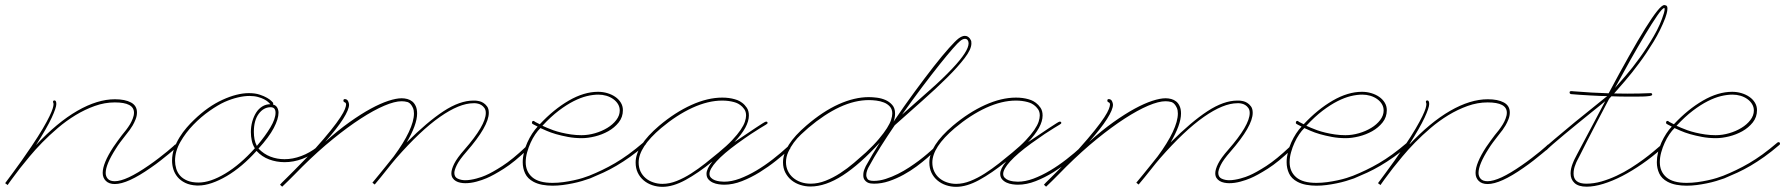

<svg xmlns="http://www.w3.org/2000/svg" viewBox="-133 -723 7019 755"><path d="M-112.6 -2.6Q-113.9 -1.3 -105.1 -13Q-96.4 -24.7 -81.7 -44.6Q-67.1 -64.5 -48.2 -90.8Q-29.3 -117.2 -9.8 -146.5Q18.2 -188.2 35.2 -217.1Q52.1 -246.1 61.5 -265.6Q71 -285.2 74.2 -296.2Q77.5 -307.3 77.5 -313.2Q77.5 -317.1 76.5 -318.7Q75.5 -320.3 75.5 -322.3Q75.5 -328.1 81.4 -328.1Q88.5 -328.1 88.5 -313.8Q88.5 -299.5 70.3 -260.1Q52.1 -220.7 8.5 -152.3Q91.8 -241.5 170.9 -287.1Q250 -332.7 319 -332.7Q358.7 -332.7 382.2 -320Q405.6 -307.3 405.6 -280.6Q405.6 -267.6 400.4 -254.2Q395.2 -240.9 388.7 -229.8Q382.2 -218.8 377 -211.9Q371.7 -205.1 371.1 -204.4Q371.1 -204.4 366.9 -198.9Q362.6 -193.4 355.5 -184.2Q348.3 -175.1 339.5 -163.4Q330.7 -151.7 322.3 -138Q282.6 -76.2 282.6 -43Q282.6 -29.3 291 -19.9Q299.5 -10.4 318.4 -10.4Q340.5 -10.4 374 -26Q407.6 -41.7 452.5 -72.9Q473.3 -87.2 491.9 -101.6Q510.4 -115.9 524.7 -127.6Q539.1 -139.3 547.2 -146.8Q555.3 -154.3 555.3 -154.3Q557.9 -155.6 559.2 -155.6Q565.1 -155.6 565.1 -149.7Q565.1 -147.1 563.2 -145.2Q548.8 -132.2 531.9 -118.5Q517.6 -106.8 499 -92.1Q480.5 -77.5 459.6 -63.2Q368.5 0.7 318.4 0.7Q295.6 0.7 283.2 -11.7Q270.8 -24.1 270.8 -43Q270.8 -80.7 312.5 -144.5Q321.6 -157.6 330.4 -169.9Q339.2 -182.3 346.4 -191.4Q354.8 -202.5 362.6 -211.6Q371.1 -222.7 378.3 -234.4Q384.1 -244.1 389 -256.5Q393.9 -268.9 393.9 -279.9Q393.9 -320.3 318.4 -320.3Q278.6 -320.3 239.6 -306.3Q200.5 -292.3 164.1 -270.2Q127.6 -248 94.4 -219.7Q61.2 -191.4 33.2 -162.8Q5.2 -134.1 -16.9 -107.4Q-39.1 -80.7 -54 -61.8Q-63.8 -48.8 -72.6 -37.1Q-81.4 -25.4 -88.2 -16.3Q-95.1 -7.2 -99 -1.3Q-102.9 4.6 -102.9 4.6Z M640.6 6.5Q613.9 5.2 595.4 -3.9Q576.8 -13 565.4 -26.7Q554 -40.4 548.8 -57Q543.6 -73.6 543.6 -91.1Q543.6 -116.5 552.1 -139.6Q560.5 -162.8 573.2 -183.3Q585.9 -203.8 600.9 -221Q615.9 -238.3 629.6 -251.3Q684.9 -304.7 742.2 -330.7Q799.5 -356.8 845.7 -356.8Q870.4 -356.8 888 -350.9Q905.6 -345.1 917.3 -338.2Q929 -331.4 934.6 -325.5Q940.1 -319.7 940.8 -319Q941.4 -317.7 941.4 -315.1Q941.4 -312.5 940.8 -311.8Q951.8 -309.2 957 -300.1Q962.2 -291 962.2 -279.9Q962.2 -255.2 943.4 -219.4Q924.5 -183.6 883.5 -138.7Q904.3 -117.2 930.3 -107.1Q956.4 -97 985.7 -97Q1018.2 -97 1051.4 -109.4Q1084.6 -121.7 1114.6 -145.2Q1115.9 -146.5 1117.8 -146.5Q1124.3 -146.5 1124.3 -140Q1124.3 -136.7 1122.4 -136.1Q1090.5 -111.3 1056 -98.3Q1021.5 -85.3 986.3 -85.3Q954.4 -85.3 925.5 -96Q896.5 -106.8 875.7 -129.6Q847.7 -98.3 818 -73.2Q788.4 -48.2 758.5 -30.6Q728.5 -13 700.2 -3.3Q671.9 6.5 647.1 6.5ZM847.7 -345.7Q826.8 -345.7 802.1 -339.8Q777.3 -334 750.7 -322.3Q724.6 -310.5 691.1 -287.1Q657.6 -263.7 627.3 -232.4Q597 -201.2 576.2 -164.7Q555.3 -128.3 555.3 -91.1Q555.3 -75.5 559.9 -59.9Q564.5 -44.3 575.2 -32.2Q585.9 -20.2 603.8 -12.7Q621.7 -5.2 647.8 -5.2Q694 -5.2 752.6 -40.4Q811.2 -75.5 869.1 -140Q860.7 -153 857.1 -169.6Q853.5 -186.2 853.5 -203.8Q853.5 -225.3 859 -245.1Q864.6 -265 874.3 -280.3Q884.1 -295.6 898.4 -304.4Q912.8 -313.2 930.3 -313.2Q927.7 -316.4 921.5 -321.9Q915.4 -327.5 905.3 -332.7Q895.2 -337.9 880.9 -341.8Q866.5 -345.7 847.7 -345.7ZM930.3 -301.4Q903 -300.8 884.1 -275.1Q865.2 -249.3 865.2 -204.4Q865.2 -189.5 867.8 -175.5Q870.4 -161.5 877 -149.1Q910.2 -188.2 930.3 -222Q950.5 -255.9 950.5 -279.9Q950.5 -289.7 946 -295.6Q941.4 -301.4 930.3 -301.4Z M968.1 3.3Q968.1 2.6 975.9 -5.2Q983.7 -13 996.1 -25.1Q1008.5 -37.1 1023.4 -52.4Q1038.4 -67.7 1053.4 -83Q1068.4 -98.3 1081.7 -112Q1095.1 -125.7 1103.5 -135.4Q1143.2 -179.7 1167.6 -210.3Q1192.1 -240.9 1205.4 -261.4Q1218.7 -281.9 1223.3 -293.9Q1227.9 -306 1227.9 -311.8Q1227.9 -319 1222.7 -320.6Q1217.4 -322.3 1217.4 -327.5Q1217.4 -333.3 1222.7 -333.3Q1231.8 -333.3 1235.7 -325.5Q1239.6 -317.7 1239.6 -311.2Q1239.6 -292.3 1216.1 -255.2Q1192.7 -218.1 1145.8 -165.4Q1196 -210.3 1241.2 -242.5Q1286.5 -274.7 1324.9 -295.6Q1363.3 -316.4 1394.2 -326.5Q1425.1 -336.6 1446.6 -336.6Q1457.7 -336.6 1468.7 -333.7Q1479.8 -330.7 1488.3 -323.9Q1496.7 -317.1 1502 -305.3Q1507.2 -293.6 1507.2 -276.7Q1507.2 -254.6 1496.7 -225.9Q1486.3 -197.3 1466.1 -162.8Q1547.5 -244.1 1611.3 -285.8Q1675.1 -327.5 1728.5 -327.5Q1732.4 -327.5 1736 -327.5Q1739.6 -327.5 1742.8 -326.8Q1744.1 -326.8 1751.6 -325.2Q1759.1 -323.6 1767.3 -318.7Q1775.4 -313.8 1782.2 -304.7Q1789.1 -295.6 1789.1 -279.3Q1789.1 -227.2 1701.8 -127Q1673.2 -94.4 1663.4 -74.2Q1653.6 -54 1653.6 -43Q1653.6 -26.7 1667 -20.5Q1680.3 -14.3 1696.6 -14.3Q1707 -14.3 1718.7 -16.3Q1730.5 -18.2 1741.2 -21.2Q1752 -24.1 1761.1 -27.3Q1770.2 -30.6 1776 -33.2Q1802.1 -44.3 1842.4 -70.3Q1882.8 -96.4 1934.2 -145.2Q1936.2 -147.1 1938.8 -147.1Q1944 -147.1 1944 -141.3Q1944 -139.3 1942.7 -136.7Q1890 -85.9 1848.3 -59.6Q1806.6 -33.2 1779.9 -22.1Q1763.7 -15 1740.9 -8.8Q1718.1 -2.6 1696.6 -2.6Q1686.8 -2.6 1677.1 -4.6Q1667.3 -6.5 1659.5 -11.1Q1651.7 -15.6 1646.8 -23.1Q1641.9 -30.6 1641.9 -41.7Q1641.9 -56.6 1653 -79.1Q1664.1 -101.6 1693.4 -134.8Q1734.4 -181.6 1755.9 -218.1Q1777.3 -254.6 1777.3 -278.6Q1777.3 -291 1771.8 -298.5Q1766.3 -306 1759.8 -309.9Q1753.3 -313.8 1747.7 -315.1Q1742.2 -316.4 1741.5 -316.4Q1738.3 -317.1 1735.4 -317.1Q1732.4 -317.1 1729.2 -317.1Q1673.8 -317.1 1597 -263.3Q1520.2 -209.6 1424.5 -100.3Q1408.2 -81.4 1386.7 -54Q1365.2 -26.7 1340.5 2.6L1331.4 -4.6Q1331.4 -4.6 1339.2 -14Q1347 -23.4 1359 -38.1Q1371.1 -52.7 1385.7 -71Q1400.4 -89.2 1415.4 -108.1Q1454.4 -160.8 1474.6 -203.8Q1494.8 -246.7 1494.8 -276.7Q1494.8 -289.7 1490.9 -298.5Q1487 -307.3 1482.4 -312.5Q1477.9 -317.7 1474 -319.7Q1470.1 -321.6 1470.1 -321.6Q1458.3 -324.9 1446.6 -324.9Q1419.3 -324.9 1377.9 -307.3Q1336.6 -289.7 1285.8 -256.8Q1235 -224 1176.4 -176.4Q1117.8 -128.9 1056.6 -68.4Q1039.7 -51.4 1025.4 -36.8Q1011.1 -22.1 1000.3 -11.7Q989.6 -1.3 983.1 4.9Q976.6 11.1 976.6 11.1Z M1964.2 -8.5Q1941.4 -20.8 1932 -41Q1922.5 -61.2 1922.5 -85.3Q1922.5 -104.2 1927.4 -124.3Q1932.3 -144.5 1940.8 -163.1Q1949.2 -181.6 1959.6 -197.6Q1970.1 -213.5 1981.1 -225.3Q1970.7 -230.5 1965.8 -233.1Q1960.9 -235.7 1959.6 -237.3Q1958.3 -238.9 1958.7 -239.6Q1959 -240.2 1959 -241.5Q1959 -247.4 1964.8 -247.4Q1967.4 -247.4 1966.8 -247.7Q1966.1 -248 1966.8 -247.1Q1967.4 -246.1 1971.7 -243.5Q1975.9 -240.9 1989.6 -234.4Q2044.3 -293 2103.8 -327.5Q2163.4 -362 2218.8 -362Q2237.6 -362 2255.2 -356.8Q2272.8 -351.6 2286.5 -342.1Q2300.1 -332.7 2308.3 -319.3Q2316.4 -306 2316.4 -289.7Q2316.4 -262.4 2299.8 -241.5Q2283.2 -220.7 2258.8 -207Q2234.4 -193.4 2206.4 -186.5Q2178.4 -179.7 2154.9 -179.7Q2126.3 -179.7 2100.3 -184.6Q2074.2 -189.5 2053.1 -195.6Q2031.9 -201.8 2016.3 -208.7Q2000.7 -215.5 1992.2 -219.4Q1982.4 -210.3 1972 -195Q1961.6 -179.7 1953.5 -161.8Q1945.3 -143.9 1939.8 -124Q1934.2 -104.2 1934.2 -85.3Q1934.2 -48.2 1960 -26Q1985.7 -3.9 2039.7 -3.9Q2060.5 -3.9 2082 -6.8Q2103.5 -9.8 2123 -14Q2142.6 -18.2 2158.2 -23.1Q2173.8 -28 2183.6 -31.9Q2209.6 -42.3 2234.7 -54.4Q2259.8 -66.4 2285.5 -81.4Q2311.2 -96.4 2338.5 -116.2Q2365.9 -136.1 2397.1 -162.8Q2399.7 -164.1 2401 -164.1Q2403 -164.1 2404.9 -162.8Q2406.9 -161.5 2406.9 -158.2Q2406.9 -155.6 2404.9 -153.6Q2373 -126.3 2345.1 -106.4Q2317.1 -86.6 2291 -71.3Q2265 -56 2239.6 -44.3Q2214.2 -32.6 2187.5 -21.5Q2173.2 -16.3 2155.6 -11.1Q2138 -5.9 2118.8 -2Q2099.6 2 2079.4 4.6Q2059.2 7.2 2039.7 7.2Q2018.9 7.2 1999.3 3.6Q1979.8 0 1964.2 -8.5ZM2017.6 -220.7Q2028 -216.1 2042.6 -210.9Q2057.3 -205.7 2074.9 -201.5Q2092.4 -197.3 2112.6 -194.3Q2132.8 -191.4 2153.6 -191.4Q2180.3 -191.4 2207 -199.2Q2233.7 -207 2255.2 -220.1Q2276.7 -233.1 2290.4 -251Q2304 -268.9 2304 -288.4Q2304 -302.1 2297.2 -313.5Q2290.4 -324.9 2278.6 -333.3Q2266.9 -341.8 2251.6 -346.4Q2236.3 -350.9 2220.1 -350.9Q2199.2 -350.9 2174.8 -345.1Q2150.4 -339.2 2122.7 -325.2Q2095.1 -311.2 2064.1 -287.8Q2033.2 -264.3 2000 -228.5Z M2974 -146.5Q2975.3 -143.9 2975.3 -141.9Q2975.3 -140.6 2974 -138Q2950.5 -116.5 2919.6 -91.8Q2888.7 -67.1 2854.5 -45.9Q2820.3 -24.7 2784.5 -10.7Q2748.7 3.3 2714.8 3.3Q2705.1 3.3 2693 1.6Q2681 0 2670.2 -4.9Q2659.5 -9.8 2652.3 -18.2Q2645.2 -26.7 2645.2 -39.7Q2645.2 -59.2 2668.6 -87.9Q2611.3 -41.7 2562.2 -15Q2513 11.7 2472 11.7Q2451.2 11.7 2432 5.2Q2412.8 -1.3 2398.1 -13.7Q2383.5 -26 2375 -43.6Q2366.5 -61.2 2366.5 -84Q2366.5 -149.7 2459 -228.5Q2521.5 -281.2 2585.6 -310.2Q2649.7 -339.2 2707 -339.2Q2734.4 -339.2 2756.5 -332.7Q2757.8 -332.7 2766.6 -329.4Q2775.4 -326.2 2785.5 -318.7Q2795.6 -311.2 2803.7 -299.2Q2811.8 -287.1 2811.8 -268.9Q2811.8 -224 2754.6 -164.1Q2778 -179.7 2799.8 -194.3Q2821.6 -209 2838.2 -220.1Q2854.8 -231.1 2865.2 -237.6Q2875.7 -244.1 2877 -244.1Q2877.6 -244.8 2879.6 -244.8Q2885.4 -244.8 2885.4 -238.9Q2885.4 -237 2878.6 -232.7Q2871.7 -228.5 2857.1 -219.7Q2842.4 -210.9 2820 -196Q2797.5 -181 2766.9 -158.9Q2712.2 -119.1 2684.6 -88.5Q2656.9 -57.9 2656.9 -39.1Q2656.9 -29.9 2663.1 -23.8Q2669.3 -17.6 2678.1 -14.3Q2686.8 -11.1 2696.6 -9.8Q2706.4 -8.5 2714.2 -8.5Q2743.5 -8.5 2775.7 -20.5Q2807.9 -32.6 2840.8 -52.1Q2873.7 -71.6 2905.6 -96.4Q2937.5 -121.1 2965.5 -147.1Q2968.1 -148.4 2969.4 -148.4Q2972 -148.4 2974 -146.5ZM2472 0Q2499.3 0 2528 -11.4Q2556.6 -22.8 2585 -41Q2613.3 -59.2 2640.6 -80.7Q2668 -102.2 2692.7 -123Q2725.3 -149.7 2746.1 -171.9Q2766.9 -194 2779.3 -212.2Q2791.7 -230.5 2796.2 -244.5Q2800.8 -258.5 2800.8 -268.9Q2800.8 -283.9 2793.6 -293.9Q2786.5 -304 2777.7 -310.2Q2768.9 -316.4 2761.4 -319Q2753.9 -321.6 2753.3 -321.6Q2731.8 -327.5 2707 -327.5Q2651.7 -327.5 2589.8 -299.2Q2528 -270.8 2466.8 -219.4Q2378.3 -144.5 2378.3 -84Q2378.3 -64.5 2385.7 -48.8Q2393.2 -33.2 2405.9 -22.5Q2418.6 -11.7 2435.9 -5.9Q2453.1 0 2472 0Z M3686.2 -561.2Q3686.8 -558.6 3686.8 -552.1Q3686.8 -529.3 3660.2 -494.5Q3633.5 -459.6 3590.8 -417.3Q3548.2 -375 3494.1 -327.1Q3440.1 -279.3 3385.4 -230.5Q3357.4 -189.5 3330.4 -146.8Q3303.4 -104.2 3281.9 -64.5Q3279.3 -59.9 3276.4 -51.4Q3273.4 -43 3273.4 -34.5Q3273.4 -26.7 3278.3 -19.2Q3283.2 -11.7 3303.4 -11.7Q3325.5 -11.7 3349.9 -19.5Q3374.3 -27.3 3397.8 -39.1Q3421.2 -50.8 3442.4 -64.8Q3463.5 -78.8 3479.2 -90.5Q3501.3 -107.4 3513.7 -118.2Q3526 -128.9 3532.6 -134.8Q3539.1 -140.6 3541.3 -142.9Q3543.6 -145.2 3544.9 -145.2Q3546.9 -145.2 3548.8 -143.6Q3550.8 -141.9 3550.8 -140Q3550.8 -138.7 3540.7 -127.9Q3530.6 -117.2 3513 -101.9Q3495.4 -86.6 3471.4 -68.7Q3447.3 -50.8 3419.9 -35.8Q3392.6 -20.8 3363 -10.7Q3333.3 -0.7 3304 -0.7Q3298.2 -0.7 3290.7 -1.6Q3283.2 -2.6 3277 -6.2Q3270.8 -9.8 3266.3 -16.3Q3261.7 -22.8 3261.7 -33.9Q3261.7 -46.9 3266.3 -57.6Q3270.8 -68.4 3271.5 -69.7Q3283.9 -92.4 3297.9 -115.9Q3311.8 -139.3 3326.8 -162.8Q3249.3 -77.5 3181.3 -33.5Q3113.3 10.4 3054 10.4Q3033.9 10.4 3014.3 4.2Q2994.8 -2 2979.8 -14Q2964.8 -26 2955.4 -43.9Q2946 -61.8 2946 -84.6Q2946 -151 3038.4 -229.8Q3102.9 -285.2 3165 -313.2Q3227.2 -341.1 3283.9 -341.1Q3297.5 -341.1 3315.4 -338.9Q3333.3 -336.6 3349 -329.8Q3364.6 -322.9 3375.7 -310.2Q3386.7 -297.5 3386.7 -276.7Q3386.7 -261.1 3380.9 -244.8Q3423.2 -307.3 3463.9 -362.6Q3504.6 -418 3538.7 -461.6Q3572.9 -505.2 3598.6 -533.9Q3624.3 -562.5 3636.1 -571.6Q3650.4 -582 3660.8 -582Q3668 -582 3672.9 -578.8Q3677.7 -575.5 3680.7 -571.6Q3683.6 -567.7 3684.9 -564.5Q3686.2 -561.2 3686.2 -561.2ZM3272.1 -123.7Q3303.4 -153 3323.2 -176.8Q3343.1 -200.5 3354.8 -219.1Q3366.5 -237.6 3371.1 -252Q3375.7 -266.3 3375.7 -276.7Q3375.7 -293.6 3366.2 -304Q3356.8 -314.5 3342.8 -320Q3328.8 -325.5 3312.8 -327.5Q3296.9 -329.4 3283.9 -329.4Q3228.5 -329.4 3168.9 -301.8Q3109.4 -274.1 3046.2 -220.7Q3032.6 -209 3016.9 -194.3Q3001.3 -179.7 2988.3 -162.1Q2975.3 -144.5 2966.5 -125Q2957.7 -105.5 2957.7 -85.3Q2957.7 -66.4 2965.2 -50.8Q2972.7 -35.2 2985.7 -24.1Q2998.7 -13 3016.3 -6.8Q3033.9 -0.7 3054.7 -0.7Q3084 -0.7 3113.6 -12.4Q3143.2 -24.1 3171.2 -42.3Q3199.2 -60.5 3224.9 -82.4Q3250.7 -104.2 3272.1 -123.7ZM3612.6 -454.4Q3675.8 -521.5 3675.8 -552.7Q3675.8 -559.9 3672.2 -565.1Q3668.6 -570.3 3661.5 -570.3Q3653 -570.3 3642.6 -561.8Q3634.8 -556 3613.9 -532.2Q3593.1 -508.5 3562.8 -470.7Q3532.6 -432.9 3494.5 -382.5Q3456.4 -332 3414.1 -272.1Q3469.4 -321.6 3521.8 -367.5Q3574.2 -413.4 3612.6 -454.4Z M4128.9 -146.5Q4130.2 -143.9 4130.2 -141.9Q4130.2 -140.6 4128.9 -138Q4105.5 -116.5 4074.5 -91.8Q4043.6 -67.1 4009.4 -45.9Q3975.3 -24.7 3939.5 -10.7Q3903.6 3.3 3869.8 3.3Q3860 3.3 3848 1.6Q3835.9 0 3825.2 -4.9Q3814.5 -9.8 3807.3 -18.2Q3800.1 -26.7 3800.1 -39.7Q3800.1 -59.2 3823.6 -87.9Q3766.3 -41.7 3717.1 -15Q3668 11.7 3627 11.7Q3606.1 11.7 3586.9 5.2Q3567.7 -1.3 3553.1 -13.7Q3538.4 -26 3529.9 -43.6Q3521.5 -61.2 3521.5 -84Q3521.5 -149.7 3613.9 -228.5Q3676.4 -281.2 3740.6 -310.2Q3804.7 -339.2 3862 -339.2Q3889.3 -339.2 3911.5 -332.7Q3912.8 -332.7 3921.5 -329.4Q3930.3 -326.2 3940.4 -318.7Q3950.5 -311.2 3958.7 -299.2Q3966.8 -287.1 3966.8 -268.9Q3966.8 -224 3909.5 -164.1Q3932.9 -179.7 3954.8 -194.3Q3976.6 -209 3993.2 -220.1Q4009.8 -231.1 4020.2 -237.6Q4030.6 -244.1 4031.9 -244.1Q4032.6 -244.8 4034.5 -244.8Q4040.4 -244.8 4040.4 -238.9Q4040.4 -237 4033.5 -232.7Q4026.7 -228.5 4012 -219.7Q3997.4 -210.9 3974.9 -196Q3952.5 -181 3921.9 -158.9Q3867.2 -119.1 3839.5 -88.5Q3811.8 -57.9 3811.8 -39.1Q3811.8 -29.9 3818 -23.8Q3824.2 -17.6 3833 -14.3Q3841.8 -11.1 3851.6 -9.8Q3861.3 -8.5 3869.1 -8.5Q3898.4 -8.5 3930.7 -20.5Q3962.9 -32.6 3995.8 -52.1Q4028.6 -71.6 4060.5 -96.4Q4092.4 -121.1 4120.4 -147.1Q4123 -148.4 4124.3 -148.4Q4127 -148.4 4128.9 -146.5ZM3627 0Q3654.3 0 3682.9 -11.4Q3711.6 -22.8 3739.9 -41Q3768.2 -59.2 3795.6 -80.7Q3822.9 -102.2 3847.7 -123Q3880.2 -149.7 3901 -171.9Q3921.9 -194 3934.2 -212.2Q3946.6 -230.5 3951.2 -244.5Q3955.7 -258.5 3955.7 -268.9Q3955.7 -283.9 3948.6 -293.9Q3941.4 -304 3932.6 -310.2Q3923.8 -316.4 3916.3 -319Q3908.9 -321.6 3908.2 -321.6Q3886.7 -327.5 3862 -327.5Q3806.6 -327.5 3744.8 -299.2Q3682.9 -270.8 3621.7 -219.4Q3533.2 -144.5 3533.2 -84Q3533.2 -64.5 3540.7 -48.8Q3548.2 -33.2 3560.9 -22.5Q3573.6 -11.7 3590.8 -5.9Q3608.1 0 3627 0Z M3972 3.3Q3972 2.6 3979.8 -5.2Q3987.6 -13 4000 -25.1Q4012.4 -37.1 4027.3 -52.4Q4042.3 -67.7 4057.3 -83Q4072.3 -98.3 4085.6 -112Q4099 -125.7 4107.4 -135.4Q4147.1 -179.7 4171.5 -210.3Q4196 -240.9 4209.3 -261.4Q4222.7 -281.9 4227.2 -293.9Q4231.8 -306 4231.8 -311.8Q4231.8 -319 4226.6 -320.6Q4221.4 -322.3 4221.4 -327.5Q4221.4 -333.3 4226.6 -333.3Q4235.7 -333.3 4239.6 -325.5Q4243.5 -317.7 4243.5 -311.2Q4243.5 -292.3 4220.1 -255.2Q4196.6 -218.1 4149.7 -165.4Q4199.9 -210.3 4245.1 -242.5Q4290.4 -274.7 4328.8 -295.6Q4367.2 -316.4 4398.1 -326.5Q4429 -336.6 4450.5 -336.6Q4461.6 -336.6 4472.7 -333.7Q4483.7 -330.7 4492.2 -323.9Q4500.7 -317.1 4505.9 -305.3Q4511.1 -293.6 4511.1 -276.7Q4511.1 -254.6 4500.7 -225.9Q4490.2 -197.3 4470.1 -162.8Q4551.4 -244.1 4615.2 -285.8Q4679 -327.5 4732.4 -327.5Q4736.3 -327.5 4739.9 -327.5Q4743.5 -327.5 4746.7 -326.8Q4748 -326.8 4755.5 -325.2Q4763 -323.6 4771.2 -318.7Q4779.3 -313.8 4786.1 -304.7Q4793 -295.6 4793 -279.3Q4793 -227.2 4705.7 -127Q4677.1 -94.4 4667.3 -74.2Q4657.6 -54 4657.6 -43Q4657.6 -26.7 4670.9 -20.5Q4684.2 -14.3 4700.5 -14.3Q4710.9 -14.3 4722.7 -16.3Q4734.4 -18.2 4745.1 -21.2Q4755.9 -24.1 4765 -27.3Q4774.1 -30.6 4779.9 -33.2Q4806 -44.3 4846.4 -70.3Q4886.7 -96.4 4938.2 -145.2Q4940.1 -147.1 4942.7 -147.1Q4947.9 -147.1 4947.9 -141.3Q4947.9 -139.3 4946.6 -136.7Q4893.9 -85.9 4852.2 -59.6Q4810.5 -33.2 4783.9 -22.1Q4767.6 -15 4744.8 -8.8Q4722 -2.6 4700.5 -2.6Q4690.8 -2.6 4681 -4.6Q4671.2 -6.5 4663.4 -11.1Q4655.6 -15.6 4650.7 -23.1Q4645.8 -30.6 4645.8 -41.7Q4645.8 -56.6 4656.9 -79.1Q4668 -101.6 4697.3 -134.8Q4738.3 -181.6 4759.8 -218.1Q4781.2 -254.6 4781.2 -278.6Q4781.2 -291 4775.7 -298.5Q4770.2 -306 4763.7 -309.9Q4757.2 -313.8 4751.6 -315.1Q4746.1 -316.4 4745.4 -316.4Q4742.2 -317.1 4739.3 -317.1Q4736.3 -317.1 4733.1 -317.1Q4677.7 -317.1 4600.9 -263.3Q4524.1 -209.6 4428.4 -100.3Q4412.1 -81.4 4390.6 -54Q4369.1 -26.7 4344.4 2.6L4335.3 -4.6Q4335.3 -4.6 4343.1 -14Q4350.9 -23.4 4363 -38.1Q4375 -52.7 4389.6 -71Q4404.3 -89.2 4419.3 -108.1Q4458.3 -160.8 4478.5 -203.8Q4498.7 -246.7 4498.7 -276.7Q4498.7 -289.7 4494.8 -298.5Q4490.9 -307.3 4486.3 -312.5Q4481.8 -317.7 4477.9 -319.7Q4474 -321.6 4474 -321.6Q4462.2 -324.9 4450.5 -324.9Q4423.2 -324.9 4381.8 -307.3Q4340.5 -289.7 4289.7 -256.8Q4238.9 -224 4180.3 -176.4Q4121.7 -128.9 4060.5 -68.4Q4043.6 -51.4 4029.3 -36.8Q4015 -22.1 4004.2 -11.7Q3993.5 -1.3 3987 4.9Q3980.5 11.1 3980.5 11.1Z M4968.1 -8.5Q4945.3 -20.8 4935.9 -41Q4926.4 -61.2 4926.4 -85.3Q4926.4 -104.2 4931.3 -124.3Q4936.2 -144.5 4944.7 -163.1Q4953.1 -181.6 4963.5 -197.6Q4974 -213.5 4985 -225.3Q4974.6 -230.5 4969.7 -233.1Q4964.8 -235.7 4963.5 -237.3Q4962.2 -238.9 4962.6 -239.6Q4962.9 -240.2 4962.9 -241.5Q4962.9 -247.4 4968.8 -247.4Q4971.4 -247.4 4970.7 -247.7Q4970.1 -248 4970.7 -247.1Q4971.4 -246.1 4975.6 -243.5Q4979.8 -240.9 4993.5 -234.4Q5048.2 -293 5107.7 -327.5Q5167.3 -362 5222.7 -362Q5241.5 -362 5259.1 -356.8Q5276.7 -351.6 5290.4 -342.1Q5304 -332.7 5312.2 -319.3Q5320.3 -306 5320.3 -289.7Q5320.3 -262.4 5303.7 -241.5Q5287.1 -220.7 5262.7 -207Q5238.3 -193.4 5210.3 -186.5Q5182.3 -179.7 5158.9 -179.7Q5130.2 -179.7 5104.2 -184.6Q5078.1 -189.5 5057 -195.6Q5035.8 -201.8 5020.2 -208.7Q5004.6 -215.5 4996.1 -219.4Q4986.3 -210.3 4975.9 -195Q4965.5 -179.7 4957.4 -161.8Q4949.2 -143.9 4943.7 -124Q4938.2 -104.2 4938.2 -85.3Q4938.2 -48.2 4963.9 -26Q4989.6 -3.9 5043.6 -3.9Q5064.5 -3.9 5085.9 -6.8Q5107.4 -9.8 5127 -14Q5146.5 -18.2 5162.1 -23.1Q5177.7 -28 5187.5 -31.9Q5213.5 -42.3 5238.6 -54.4Q5263.7 -66.4 5289.4 -81.4Q5315.1 -96.4 5342.4 -116.2Q5369.8 -136.1 5401 -162.8Q5403.6 -164.1 5404.9 -164.1Q5406.9 -164.1 5408.9 -162.8Q5410.8 -161.5 5410.8 -158.2Q5410.8 -155.6 5408.9 -153.6Q5377 -126.3 5349 -106.4Q5321 -86.6 5294.9 -71.3Q5268.9 -56 5243.5 -44.3Q5218.1 -32.6 5191.4 -21.5Q5177.1 -16.3 5159.5 -11.1Q5141.9 -5.9 5122.7 -2Q5103.5 2 5083.3 4.6Q5063.2 7.2 5043.6 7.2Q5022.8 7.2 5003.3 3.6Q4983.7 0 4968.1 -8.5ZM5021.5 -220.7Q5031.9 -216.1 5046.5 -210.9Q5061.2 -205.7 5078.8 -201.5Q5096.4 -197.3 5116.5 -194.3Q5136.7 -191.4 5157.6 -191.4Q5184.2 -191.4 5210.9 -199.2Q5237.6 -207 5259.1 -220.1Q5280.6 -233.1 5294.3 -251Q5307.9 -268.9 5307.9 -288.4Q5307.9 -302.1 5301.1 -313.5Q5294.3 -324.9 5282.6 -333.3Q5270.8 -341.8 5255.5 -346.4Q5240.2 -350.9 5224 -350.9Q5203.1 -350.9 5178.7 -345.1Q5154.3 -339.2 5126.6 -325.2Q5099 -311.2 5068 -287.8Q5037.1 -264.3 5003.9 -228.5Z M5285.8 -2.6Q5284.5 -1.3 5293.3 -13Q5302.1 -24.7 5316.7 -44.6Q5331.4 -64.5 5350.3 -90.8Q5369.1 -117.2 5388.7 -146.5Q5416.7 -188.2 5433.6 -217.1Q5450.5 -246.1 5460 -265.6Q5469.4 -285.2 5472.7 -296.2Q5475.9 -307.3 5475.9 -313.2Q5475.9 -317.1 5474.9 -318.7Q5474 -320.3 5474 -322.3Q5474 -328.1 5479.8 -328.1Q5487 -328.1 5487 -313.8Q5487 -299.5 5468.8 -260.1Q5450.5 -220.7 5406.9 -152.3Q5490.2 -241.5 5569.3 -287.1Q5648.4 -332.7 5717.4 -332.7Q5757.2 -332.7 5780.6 -320Q5804 -307.3 5804 -280.6Q5804 -267.6 5798.8 -254.2Q5793.6 -240.9 5787.1 -229.8Q5780.6 -218.8 5775.4 -211.9Q5770.2 -205.1 5769.5 -204.4Q5769.5 -204.4 5765.3 -198.9Q5761.1 -193.4 5753.9 -184.2Q5746.7 -175.1 5738 -163.4Q5729.2 -151.7 5720.7 -138Q5681 -76.2 5681 -43Q5681 -29.3 5689.5 -19.9Q5697.9 -10.4 5716.8 -10.4Q5738.9 -10.4 5772.5 -26Q5806 -41.7 5850.9 -72.9Q5871.7 -87.2 5890.3 -101.6Q5908.9 -115.9 5923.2 -127.6Q5937.5 -139.3 5945.6 -146.8Q5953.8 -154.3 5953.8 -154.3Q5956.4 -155.6 5957.7 -155.6Q5963.5 -155.6 5963.5 -149.7Q5963.5 -147.1 5961.6 -145.2Q5947.3 -132.2 5930.3 -118.5Q5916 -106.8 5897.5 -92.1Q5878.9 -77.5 5858.1 -63.2Q5766.9 0.7 5716.8 0.7Q5694 0.7 5681.6 -11.7Q5669.3 -24.1 5669.3 -43Q5669.3 -80.7 5710.9 -144.5Q5720.1 -157.6 5728.8 -169.9Q5737.6 -182.3 5744.8 -191.4Q5753.3 -202.5 5761.1 -211.6Q5769.5 -222.7 5776.7 -234.4Q5782.6 -244.1 5787.4 -256.5Q5792.3 -268.9 5792.3 -279.9Q5792.3 -320.3 5716.8 -320.3Q5677.1 -320.3 5638 -306.3Q5599 -292.3 5562.5 -270.2Q5526 -248 5492.8 -219.7Q5459.6 -191.4 5431.6 -162.8Q5403.6 -134.1 5381.5 -107.4Q5359.4 -80.7 5344.4 -61.8Q5334.6 -48.8 5325.8 -37.1Q5317.1 -25.4 5310.2 -16.3Q5303.4 -7.2 5299.5 -1.3Q5295.6 4.6 5295.6 4.6Z M5942.1 -143.2Q5959.6 -158.9 5979.5 -175.5Q5999.3 -192.1 6019.9 -209.3Q6040.4 -226.6 6060.5 -243.2Q6080.7 -259.8 6099.6 -274.7Q6143.2 -310.5 6186.8 -345.1Q6179 -345.1 6160.5 -345.7Q6141.9 -346.4 6120.1 -347.7Q6098.3 -349 6077.5 -350.3Q6056.6 -351.6 6044.9 -352.9Q6039.1 -354.2 6039.1 -359.4Q6039.1 -364.6 6044.9 -364.6Q6046.2 -364.6 6048.5 -364.6Q6050.8 -364.6 6056 -363.9Q6126.3 -358.1 6192.7 -356.1Q6236.3 -438.2 6272.8 -502.6Q6309.2 -567.1 6336.9 -611.7Q6364.6 -656.2 6383.5 -679.7Q6402.3 -703.1 6411.5 -703.1Q6414.1 -703.1 6418.9 -701.2Q6423.8 -699.2 6423.8 -689.5Q6423.8 -680.3 6420.6 -668.9Q6417.3 -657.6 6415.4 -652.3Q6397.1 -604.8 6369.5 -559.2Q6341.8 -513.7 6312.5 -474.3Q6283.2 -434.9 6256.5 -404Q6229.8 -373 6214.2 -355.5Q6227.9 -355.5 6241.2 -355.1Q6254.6 -354.8 6267.6 -354.8Q6313.8 -354.8 6358.1 -356.8Q6363.9 -356.8 6363.9 -350.9Q6363.9 -347 6352.9 -345.4Q6341.8 -343.8 6326.5 -343.4Q6311.2 -343.1 6295.6 -343.1Q6279.9 -343.1 6270.8 -343.1Q6253.9 -343.1 6237.3 -343.4Q6220.7 -343.8 6203.8 -344.4Q6200.5 -341.1 6198.6 -338.9Q6196.6 -336.6 6194.7 -334.6Q6169.3 -286.5 6146.5 -242.8Q6123.7 -199.2 6106.8 -166Q6089.8 -132.8 6079.8 -112.6Q6069.7 -92.4 6069 -91.8Q6064.5 -83.3 6061.8 -74.9Q6058.6 -67.7 6056.6 -58.6Q6054.7 -49.5 6054.7 -40.4Q6054.7 -0.7 6104.8 -0.7Q6134.1 -0.7 6164.4 -9.4Q6194.7 -18.2 6224 -31.9Q6253.3 -45.6 6279.9 -62.5Q6306.6 -79.4 6329.1 -96Q6351.6 -112.6 6368.2 -126.6Q6384.8 -140.6 6393.9 -148.4Q6396.5 -149.7 6397.8 -149.7Q6403.6 -149.7 6403.6 -143.9Q6403.6 -141.3 6401.7 -139.3Q6364.6 -106.1 6324.5 -78.5Q6284.5 -50.8 6246.1 -30.9Q6207.7 -11.1 6171.5 0Q6135.4 11.1 6106.1 11.1Q6074.2 11.1 6058.6 -3.3Q6043 -17.6 6043 -41Q6043 -50.8 6045.2 -60.5Q6047.5 -70.3 6050.5 -78.1Q6053.4 -85.9 6055.7 -90.8Q6057.9 -95.7 6058.6 -97Q6059.2 -98.3 6069.3 -117.8Q6079.4 -137.4 6096.4 -168.9Q6113.3 -200.5 6134.8 -241.2Q6156.2 -281.9 6179 -324.9Q6178.4 -324.2 6163.1 -311.8Q6147.8 -299.5 6124.3 -280.6Q6100.9 -261.7 6072.9 -238.9Q6044.9 -216.1 6019.5 -195Q5994.1 -173.8 5974.9 -157.2Q5955.7 -140.6 5949.9 -134.1Q5947.3 -131.5 5944.7 -131.5Q5941.4 -131.5 5940.1 -133.5Q5938.8 -135.4 5938.8 -137.4Q5938.8 -140.6 5942.1 -143.2ZM6217.4 -377Q6232.4 -393.9 6259.4 -425.1Q6286.5 -456.4 6315.1 -496.1Q6343.8 -535.8 6370.1 -581.1Q6396.5 -626.3 6410.2 -671.9Q6412.1 -677.7 6412.4 -681.6Q6412.8 -685.5 6412.8 -688.2Q6412.8 -691.4 6411.5 -691.4Q6404.3 -691.4 6384.1 -662.1Q6363.9 -632.8 6336.3 -586.9Q6308.6 -541 6277.3 -485.4Q6246.1 -429.7 6217.4 -377Z M6423.8 -8.5Q6401 -20.8 6391.6 -41Q6382.2 -61.2 6382.2 -85.3Q6382.2 -104.2 6387 -124.3Q6391.9 -144.5 6400.4 -163.1Q6408.9 -181.6 6419.3 -197.6Q6429.7 -213.5 6440.8 -225.3Q6430.3 -230.5 6425.5 -233.1Q6420.6 -235.7 6419.3 -237.3Q6418 -238.9 6418.3 -239.6Q6418.6 -240.2 6418.6 -241.5Q6418.6 -247.4 6424.5 -247.4Q6427.1 -247.4 6426.4 -247.7Q6425.8 -248 6426.4 -247.1Q6427.1 -246.1 6431.3 -243.5Q6435.5 -240.9 6449.2 -234.4Q6503.9 -293 6563.5 -327.5Q6623 -362 6678.4 -362Q6697.3 -362 6714.8 -356.8Q6732.4 -351.6 6746.1 -342.1Q6759.8 -332.7 6767.9 -319.3Q6776 -306 6776 -289.7Q6776 -262.4 6759.4 -241.5Q6742.8 -220.7 6718.4 -207Q6694 -193.4 6666 -186.5Q6638 -179.7 6614.6 -179.7Q6585.9 -179.7 6559.9 -184.6Q6533.9 -189.5 6512.7 -195.6Q6491.5 -201.8 6475.9 -208.7Q6460.3 -215.5 6451.8 -219.4Q6442.1 -210.3 6431.6 -195Q6421.2 -179.7 6413.1 -161.8Q6404.9 -143.9 6399.4 -124Q6393.9 -104.2 6393.9 -85.3Q6393.9 -48.2 6419.6 -26Q6445.3 -3.9 6499.3 -3.9Q6520.2 -3.9 6541.7 -6.8Q6563.2 -9.8 6582.7 -14Q6602.2 -18.2 6617.8 -23.1Q6633.5 -28 6643.2 -31.9Q6669.3 -42.3 6694.3 -54.4Q6719.4 -66.4 6745.1 -81.4Q6770.8 -96.4 6798.2 -116.2Q6825.5 -136.1 6856.8 -162.8Q6859.4 -164.1 6860.7 -164.1Q6862.6 -164.1 6864.6 -162.8Q6866.5 -161.5 6866.5 -158.2Q6866.5 -155.6 6864.6 -153.6Q6832.7 -126.3 6804.7 -106.4Q6776.7 -86.6 6750.7 -71.3Q6724.6 -56 6699.2 -44.3Q6673.8 -32.6 6647.1 -21.5Q6632.8 -16.3 6615.2 -11.1Q6597.7 -5.9 6578.5 -2Q6559.2 2 6539.1 4.6Q6518.9 7.2 6499.3 7.2Q6478.5 7.2 6459 3.6Q6439.5 0 6423.8 -8.5ZM6477.2 -220.7Q6487.6 -216.1 6502.3 -210.9Q6516.9 -205.7 6534.5 -201.5Q6552.1 -197.3 6572.3 -194.3Q6592.4 -191.4 6613.3 -191.4Q6640 -191.4 6666.7 -199.2Q6693.4 -207 6714.8 -220.1Q6736.3 -233.1 6750 -251Q6763.7 -268.9 6763.7 -288.4Q6763.7 -302.1 6756.8 -313.5Q6750 -324.9 6738.3 -333.3Q6726.6 -341.8 6711.3 -346.4Q6696 -350.9 6679.7 -350.9Q6658.9 -350.9 6634.4 -345.1Q6610 -339.2 6582.4 -325.2Q6554.7 -311.2 6523.8 -287.8Q6492.8 -264.3 6459.6 -228.5Z"/></svg>

Font: League Script
Style: League Script
Weight: 400
Foundry: Haley Fiege
Version: Version 1.001